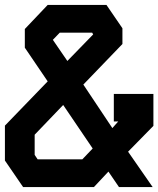

<svg xmlns="http://www.w3.org/2000/svg" viewBox="-22 -761 644 781"><path d="M172 -741 79 -643V-567L172 -430L-2 -250V-108L72 0H360L419 -63L462 0H599L499 -144L602 -249V-379H441V-267H459L435 -240L317 -417L476 -582V-646L411 -741ZM193 -599 221 -628H353L357 -621L252 -513ZM119 -131V-213L235 -334L355 -157L313 -113H131Z"/></svg>

Font: Kode Mono
Style: Bold
Weight: 700
Monospace: yes
Designer: Isa Ozler
Foundry: Kadena LLC
Version: Version 1.206;gftools[0.9.28]